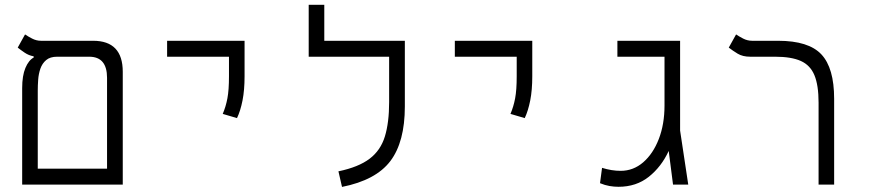

<svg xmlns="http://www.w3.org/2000/svg" viewBox="-20 -752 3556 782"><path d="M70.3 0V-393.1Q70.3 -443.8 83.5 -475.3Q96.7 -506.8 117.2 -517.6V-522.5Q96.7 -526.4 80.6 -537.4Q64.5 -548.3 52.2 -558.1L82 -611.8Q93.3 -604 110.6 -595Q127.9 -585.9 147.5 -585.9H359.4Q480 -585.9 480 -459.5V0ZM212.9 -521Q184.1 -521 168 -507.3Q151.9 -493.7 144.5 -472.4Q137.2 -451.2 135.5 -427.5Q133.8 -403.8 133.8 -383.8V-64.9H416V-435.1Q416 -521 343.3 -521Z M945.3 -271 887.2 -288.1Q899.9 -317.9 906.2 -351.6Q912.6 -385.3 912.6 -441.4V-521H660.6V-585.9H976.1V-441.4Q976.1 -385.3 967.8 -343Q959.5 -300.8 945.3 -271Z M1564.9 -585.9H1628.9V-318.4Q1628.9 -173.8 1569.8 -95.9Q1510.7 -18.1 1373 9.3L1358.4 -54.2Q1440.4 -71.3 1485.4 -105.5Q1530.3 -139.6 1547.6 -196.3Q1564.9 -252.9 1564.9 -335.9V-521H1237.3V-732.4H1300.8V-585.9Z M2117.2 -271 2059.1 -288.1Q2071.8 -317.9 2078.1 -351.6Q2084.5 -385.3 2084.5 -441.4V-521H1832.5V-585.9H2147.9V-441.4Q2147.9 -385.3 2139.6 -343Q2131.3 -300.8 2117.2 -271Z M2499 8.8Q2481 8.8 2462.4 5.6Q2443.8 2.4 2423.8 -5.9L2432.1 -68.4Q2471.2 -56.2 2507.8 -56.2Q2559.6 -56.2 2599.9 -91.1Q2640.1 -126 2663.3 -186Q2686.5 -246.1 2686.5 -322.3V-521H2494.6V-585.9H2750V-220.2L2783.2 0H2721.2L2703.6 -137.2Q2673.8 -72.8 2622.6 -32Q2571.3 8.8 2499 8.8Z M3377.4 -349.6V0H3314V-334Q3314 -404.8 3297.1 -445.6Q3280.3 -486.3 3241.7 -503.7Q3203.1 -521 3136.7 -521H3035.6Q3004.9 -521 2984.4 -533.4Q2963.9 -545.9 2948.2 -558.1L2978 -611.8Q2989.3 -604 3006.6 -595Q3023.9 -585.9 3043.9 -585.9H3149.4Q3273.4 -585.9 3325.4 -530.5Q3377.4 -475.1 3377.4 -349.6Z"/></svg>

Font: Cascadia Mono PL Light
Style: Regular
Weight: 300
Monospace: yes
Designer: Aaron Bell
Foundry: Saja Typeworks
Version: Version 2404.023; ttfautohint (v1.8.4)